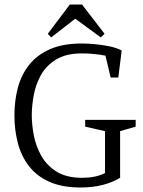

<svg xmlns="http://www.w3.org/2000/svg" viewBox="-20 -820 635 852"><path d="M337 12Q255 12 198.5 -13.5Q142 -39 108 -83.5Q74 -128 59 -186Q44 -244 44 -308Q44 -374 59.5 -431.5Q75 -489 110 -533Q145 -577 202.5 -602Q260 -627 343 -627Q369 -627 401.5 -624Q434 -621 465.5 -614.5Q497 -608 520 -596L505 -476H471L448 -573Q429 -577 401 -580Q373 -583 343 -583Q274 -583 230 -556.5Q186 -530 162.5 -488.5Q139 -447 130 -399Q121 -351 121 -308Q121 -268 130 -220Q139 -172 163 -129Q187 -86 231 -58.5Q275 -31 344 -31Q374 -31 399 -36Q424 -41 446 -52V-238L358 -258V-288H582V-258L513 -238V-31Q480 -11 436 0.5Q392 12 337 12ZM207 -654 192 -670 290 -800H344L444 -670L427 -654L314 -737Z"/></svg>

Font: Manuale Light
Style: Regular
Weight: 300
Designer: Eduardo Tunni / Pablo Cosgaya
Foundry: Eduardo Tunni / Pablo Cosgaya
Version: Version 1.002